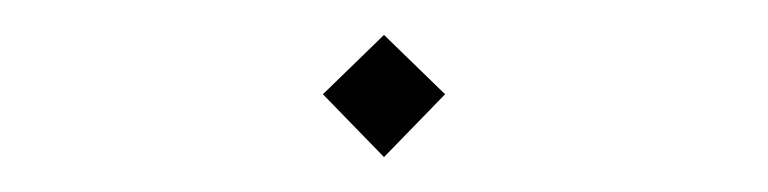

<svg xmlns="http://www.w3.org/2000/svg" viewBox="-20 -387 440 110"><path d="M165 -333 200 -367 235 -333 200 -297Z"/></svg>

Font: FiraGO UltraLight
Style: Italic
Weight: 200
Italic angle: -8°
Designer: bBox Type GmbH
Foundry: bBox Type GmbH
Version: Version 1.001